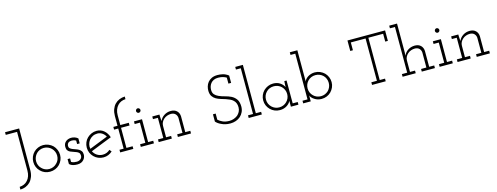

<svg xmlns="http://www.w3.org/2000/svg" viewBox="-21 -1666 7050 2726"><g transform="rotate(-15 3504.5 -303.5)"><path d="M182 81Q210 51 226 8.5Q242 -34 242 -90V-700H35V-661H201V-93Q201 -47 188.5 -11.5Q176 24 154 48Q132 74 101.5 87.5Q71 101 35 103V143Q78 142 116 126Q154 110 182 81Z M650 -50Q676 -77 691.5 -112Q707 -147 707 -188Q707 -228 691.5 -264Q676 -300 650 -327Q623 -353 586.5 -368.5Q550 -384 509 -384Q468 -384 432 -368.5Q396 -353 370 -327Q343 -300 328 -264Q313 -228 313 -188Q313 -147 328 -111.5Q343 -76 370 -50Q396 -23 431.5 -8Q467 7 509 7Q550 7 586.5 -8Q623 -23 650 -50ZM399 -79Q378 -99 366 -127Q354 -155 354 -188Q354 -220 366 -248Q378 -276 399 -298Q420 -319 448 -331Q476 -343 508 -343Q540 -343 568.5 -331Q597 -319 618 -298Q640 -276 652 -248Q664 -220 664 -188Q664 -155 652 -127Q640 -99 618 -79Q597 -57 568.5 -45Q540 -33 508 -33Q476 -33 448 -45Q420 -57 399 -79Z M1006 -32Q1020 -48 1026.5 -67.5Q1033 -87 1033 -105Q1033 -137 1019.5 -156Q1006 -175 986 -187Q965 -199 941.5 -206.5Q918 -214 897 -223Q877 -231 862.5 -243.5Q848 -256 848 -278Q848 -295 854 -307Q860 -319 869 -327Q879 -334 892.5 -337.5Q906 -341 919 -341Q936 -341 951 -337Q966 -333 980 -325V-273H1018V-346Q1008 -355 996 -361.5Q984 -368 971 -373Q955 -378 943 -379.5Q931 -381 918 -381Q900 -381 879 -374.5Q858 -368 842 -355Q826 -342 816.5 -323Q807 -304 807 -277Q807 -244 820.5 -225.5Q834 -207 855 -197Q876 -187 900 -180Q924 -173 944 -164Q965 -156 978 -142Q991 -128 991 -102Q991 -84 984.5 -71.5Q978 -59 967 -50Q955 -41 941 -36.5Q927 -32 912 -32Q890 -32 870 -35.5Q850 -39 831 -51V-102H794V-29Q817 -7 847.5 0.5Q878 8 910 8Q944 8 967.5 -3Q991 -14 1006 -32Z M1295 -343Q1334 -343 1365.5 -321.5Q1397 -300 1415 -266Q1347 -239 1279.5 -212.5Q1212 -186 1144 -159Q1137 -193 1145 -225.5Q1153 -258 1173 -284Q1194 -311 1225.5 -327Q1257 -343 1295 -343ZM1426 -45 1401 -75Q1380 -55 1353 -44Q1326 -33 1295 -33Q1248 -33 1211 -57Q1174 -81 1156 -120Q1234 -152 1311.5 -182Q1389 -212 1467 -243Q1457 -273 1441 -298.5Q1425 -324 1404 -342Q1382 -362 1354 -372.5Q1326 -383 1295 -383Q1254 -383 1218.5 -367.5Q1183 -352 1156 -326Q1129 -300 1114 -264Q1099 -228 1099 -188Q1099 -147 1114 -112Q1129 -77 1156 -50Q1183 -23 1218.5 -8Q1254 7 1295 7Q1334 7 1367 -7Q1400 -21 1426 -45Z M1733 0V-39H1642V-335H1767V-375H1642V-519Q1642 -564 1655 -599Q1668 -634 1691 -659Q1713 -684 1743.5 -697Q1774 -710 1808 -711V-750Q1764 -748 1726.5 -732.5Q1689 -717 1661 -688Q1633 -659 1617 -616Q1601 -573 1601 -518V-375H1540V-335H1601V-39H1540V0Z M2036 0V-39H1961V-375H1843V-336H1920V-39H1843V0ZM1974 -508Q1974 -522 1964 -531.5Q1954 -541 1941 -541Q1929 -541 1919 -531.5Q1909 -522 1909 -508Q1909 -494 1919 -484.5Q1929 -475 1941 -475Q1954 -475 1964 -484.5Q1974 -494 1974 -508Z M2299 0V-39H2225V-205Q2225 -235 2237.5 -260Q2250 -285 2272 -304Q2292 -322 2320 -332Q2348 -342 2379 -342Q2421 -340 2442.5 -316.5Q2464 -293 2466 -260V-39H2388V0H2581V-39H2507V-271Q2505 -321 2473 -352Q2441 -383 2386 -383Q2330 -383 2286 -354Q2242 -325 2222 -278Q2221 -295 2220 -308.5Q2219 -322 2218 -339L2217 -375H2112V-336H2184V-39H2106V0Z M3309 -45Q3337 -70 3353.5 -106Q3370 -142 3370 -186Q3369 -255 3341.5 -293Q3314 -331 3273 -352Q3230 -373 3181.5 -385Q3133 -397 3094 -415Q3060 -430 3038 -454.5Q3016 -479 3016 -524Q3016 -551 3024.5 -576Q3033 -601 3050 -621Q3067 -641 3093.5 -653Q3120 -665 3156 -665Q3197 -665 3227.5 -655.5Q3258 -646 3277 -634V-546H3317V-654Q3298 -669 3276.5 -679.5Q3255 -690 3235 -695Q3214 -700 3194 -702Q3174 -704 3157 -704Q3107 -704 3072 -687.5Q3037 -671 3015 -644Q2993 -617 2983.5 -583.5Q2974 -550 2975 -517Q2977 -468 2997 -439Q3017 -410 3048 -392Q3078 -375 3114.5 -364Q3151 -353 3186 -342Q3216 -331 3242.5 -319.5Q3269 -308 3289 -288Q3308 -271 3318.5 -245Q3329 -219 3329 -184Q3329 -149 3314 -120.5Q3299 -92 3276 -72Q3251 -53 3220 -42Q3189 -31 3155 -31Q3099 -31 3059 -49Q3019 -67 2992 -92V-182H2952V-75Q2963 -62 2982 -47.5Q3001 -33 3028 -21Q3053 -8 3086.5 0Q3120 8 3159 8Q3202 8 3241 -5.5Q3280 -19 3309 -45Z M3622 0V-39H3544V-750H3432V-711H3503V-39H3429V0Z M4160 0V-39H4086V-375H4053Q4051 -353 4050 -330.5Q4049 -308 4049 -287Q4032 -326 3990 -354.5Q3948 -383 3889 -383Q3847 -383 3811.5 -367.5Q3776 -352 3749 -326Q3722 -299 3707 -263Q3692 -227 3692 -188Q3692 -147 3707 -112Q3722 -77 3749 -50Q3776 -23 3811.5 -8Q3847 7 3889 7Q3919 7 3945.5 -1Q3972 -9 3993 -23Q4013 -36 4027.5 -52.5Q4042 -69 4049 -87Q4049 -74 4049 -63.5Q4049 -53 4049 -41V0ZM3889 -343Q3921 -343 3949 -331.5Q3977 -320 3999 -299Q4020 -278 4032.5 -249.5Q4045 -221 4045 -188Q4045 -155 4032.5 -126.5Q4020 -98 3998 -77Q3977 -56 3949 -44.5Q3921 -33 3889 -33Q3857 -33 3830 -44Q3803 -55 3782 -75Q3759 -96 3746 -125Q3733 -154 3733 -188Q3733 -220 3744.5 -248Q3756 -276 3777 -297Q3797 -319 3826 -331Q3855 -343 3889 -343Z M4230 0H4341V-41Q4341 -53 4341 -63.5Q4341 -74 4341 -87Q4347 -69 4362 -52.5Q4377 -36 4398 -23Q4418 -9 4444.5 -1Q4471 7 4501 7Q4542 7 4578 -8Q4614 -23 4641 -50Q4667 -77 4682.5 -112Q4698 -147 4698 -188Q4698 -228 4682.5 -264Q4667 -300 4641 -326Q4614 -352 4578 -367.5Q4542 -383 4501 -383Q4472 -383 4446 -375Q4420 -367 4399 -354Q4378 -340 4364 -323.5Q4350 -307 4344 -290Q4345 -305 4345 -313.5Q4345 -322 4345 -337V-750H4234V-711H4304V-39H4230ZM4501 -343Q4533 -343 4561 -331.5Q4589 -320 4610 -300Q4632 -279 4644 -250Q4656 -221 4656 -188Q4656 -155 4644 -127Q4632 -99 4612 -78Q4590 -57 4562 -45Q4534 -33 4501 -33Q4469 -33 4441 -44.5Q4413 -56 4392 -77Q4370 -98 4357.5 -126.5Q4345 -155 4345 -188Q4345 -220 4356.5 -248Q4368 -276 4389 -297Q4410 -319 4438.5 -331Q4467 -343 4501 -343Z M5443 0V-39H5365V-661H5582V-546H5621V-700H5068V-546H5107V-661H5324V-39H5242V0Z M5884 0V-39H5810V-205Q5810 -235 5822.5 -260Q5835 -285 5857 -304Q5877 -322 5905 -332Q5933 -342 5964 -342Q6006 -340 6027.5 -316.5Q6049 -293 6051 -260V-39H5973V0H6166V-39H6092V-271Q6090 -321 6058 -352Q6026 -383 5971 -383Q5914 -382 5871 -354Q5828 -326 5807 -278L5810 -323V-750H5695V-711H5769V-39H5691V0Z M6429 0V-39H6354V-375H6236V-336H6313V-39H6236V0ZM6367 -508Q6367 -522 6357 -531.5Q6347 -541 6334 -541Q6322 -541 6312 -531.5Q6302 -522 6302 -508Q6302 -494 6312 -484.5Q6322 -475 6334 -475Q6347 -475 6357 -484.5Q6367 -494 6367 -508Z M6692 0V-39H6618V-205Q6618 -235 6630.5 -260Q6643 -285 6665 -304Q6685 -322 6713 -332Q6741 -342 6772 -342Q6814 -340 6835.5 -316.5Q6857 -293 6859 -260V-39H6781V0H6974V-39H6900V-271Q6898 -321 6866 -352Q6834 -383 6779 -383Q6723 -383 6679 -354Q6635 -325 6615 -278Q6614 -295 6613 -308.5Q6612 -322 6611 -339L6610 -375H6505V-336H6577V-39H6499V0Z"/></g></svg>

Font: Josefin Slab Thin
Style: Regular
Weight: 400
Version: Version 2.000